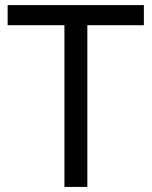

<svg xmlns="http://www.w3.org/2000/svg" viewBox="-20 -734 596 754"><path d="M323 0H233V-635H10V-714H545V-635H323Z"/></svg>

Font: Noto Sans Mayan Numerals
Style: Regular
Weight: 400
Designer: Monotype Design Team
Foundry: Monotype Imaging Inc.
Version: Version 2.001; ttfautohint (v1.8.4.7-5d5b)